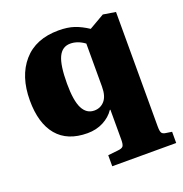

<svg xmlns="http://www.w3.org/2000/svg" viewBox="-133 -649 936 982"><g transform="rotate(-20 335.0 -157.5)"><path d="M312 216V156L367 150Q389 148 395.5 139Q402 130 402 104V-59H399Q377 -26 338.5 -6Q300 14 252 14Q143 14 87 -53Q31 -120 31 -244Q31 -375 98.5 -453Q166 -531 291 -531Q340 -531 375.5 -519Q411 -507 449 -482L532 -530L600 -519V104Q600 130 605.5 139Q611 148 627 150L660 155V216ZM324 -83Q358 -83 380 -108Q402 -133 402 -185V-419Q364 -447 324 -447Q280 -447 259.5 -403.5Q239 -360 239 -260Q239 -167 260.5 -125Q282 -83 324 -83Z"/></g></svg>

Font: Literata 36pt ExtraBold
Style: Regular
Weight: 800
Designer: Latin by Veronika Burian and Jose Scaglione. Greek by Irene Vlachou. Cyrillic by Vera Evstafieva.
Foundry: TypeTogether
Version: Version 3.002